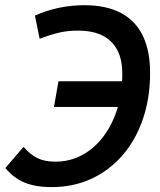

<svg xmlns="http://www.w3.org/2000/svg" viewBox="-20 -723 626 752"><path d="M182.1 9.8Q118.2 9.8 75.4 -8.3Q32.7 -26.4 1 -64.9L72.3 -147.9Q97.2 -118.2 126 -104Q154.8 -89.8 196.3 -89.8Q253.4 -89.8 301.3 -115.5Q349.1 -141.1 384.5 -187.7Q419.9 -234.4 439.5 -297.1Q459 -359.9 459 -434.6Q459 -515.6 416.5 -558.6Q374 -601.6 292 -603Q247.6 -604 209.2 -594.7Q170.9 -585.4 135.3 -570.8L116.7 -662.1Q165 -683.1 213.1 -692.9Q261.2 -702.6 310.1 -702.6Q397 -702.6 454.3 -671.9Q511.7 -641.1 539.8 -582Q567.9 -522.9 567.9 -438Q567.9 -339.4 539.8 -257.1Q511.7 -174.8 460.2 -115.2Q408.7 -55.7 338.1 -22.9Q267.6 9.8 182.1 9.8ZM191.4 -304.2 209 -404.8H523.4L505.9 -304.2Z"/></svg>

Font: Cascadia Mono Medium
Style: Italic
Weight: 500
Italic angle: -10°
Monospace: yes
Designer: Aaron Bell
Foundry: Saja Typeworks
Version: Version 2407.024